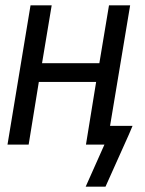

<svg xmlns="http://www.w3.org/2000/svg" viewBox="-20 -540 540 717"><path d="M300 157 370 0H301L339 -234H125L87 0H8L94 -520H173L137 -304H351L387 -520H466L391 -70H475L461 -37L374 157Z"/></svg>

Font: Iosevka Fixed
Style: Italic
Weight: 400
Italic angle: -9°
Monospace: yes
Designer: Belleve Invis
Foundry: Belleve Invis
Version: Version 33.2.4